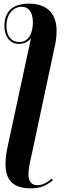

<svg xmlns="http://www.w3.org/2000/svg" viewBox="-20 -785 358 1045"><path d="M145 240C205 240 233 224 268 196L262 187C242 203 217 223 183 223C157 223 135 208 135 166C135 139 140 109 150 68L275 -518C284 -555 288 -585 288 -617C288 -700 247 -765 137 -765C51 -765 4 -724 4 -644C4 -586 34 -546 83 -546C111 -546 137 -559 149 -579L22 11C14 46 10 78 10 109C10 177 36 240 145 240ZM85 -556C44 -556 15 -587 15 -643C15 -705 49 -748 98 -748C136 -748 159 -719 159 -663C159 -599 132 -556 85 -556Z"/></svg>

Font: Noto Serif Display Condensed
Style: Bold Italic
Weight: 700
Width: 3
Italic angle: -12°
Designer: Monotype Design Team
Foundry: Monotype Imaging Inc.
Version: Version 2.009